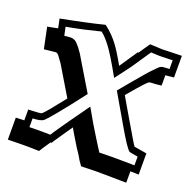

<svg xmlns="http://www.w3.org/2000/svg" viewBox="-159 -607 778 790"><g transform="rotate(20 230.0 -212.0)"><path d="M-43.9 -17.6Q-21.5 -18.6 -7.3 -19V-66.4Q45.4 -67.9 50.8 -71.3Q57.6 -76.7 76.7 -99.6Q95.7 -122.6 128.4 -164.1L51.3 -292.5L51.8 -291.5Q40.5 -307.6 33.2 -317.1Q25.9 -326.7 19 -326.7Q17.1 -326.7 3.7 -325.2Q-9.8 -323.7 -31.7 -321.3L-50.8 -413.6Q-41 -415.5 -29.5 -417.7Q-18.1 -419.9 -5.9 -422.4L-14.2 -462.4Q5.9 -466.3 31 -471.4Q56.2 -476.6 82 -481.9Q107.9 -487.3 131.8 -492.9Q155.8 -498.5 172.9 -502.9Q192.9 -487.8 207 -473.1Q221.2 -458.5 232.9 -442.9Q241.2 -432.1 254.2 -411.6Q267.1 -391.1 282.7 -363.3Q295.9 -382.3 310.1 -403.8Q324.2 -425.3 335.4 -441.4H338.9Q347.7 -454.6 356.4 -467.3Q365.2 -480 372.1 -490.2Q379.9 -489.7 388.4 -489.5Q397 -489.3 404.5 -488.8Q412.1 -488.3 417.7 -488Q423.3 -487.8 425.8 -487.8Q432.6 -487.8 444.3 -488.3Q456.1 -488.8 468.5 -489Q481 -489.3 492.7 -489.7Q504.4 -490.2 511.2 -490.2V-395.5Q494.1 -393.6 486.3 -392.8Q478.5 -392.1 474.6 -392.1V-346.7Q463.9 -345.2 457 -344.7Q450.2 -344.2 445.8 -343.8Q441.4 -343.3 439 -343.3Q436.5 -343.3 434.6 -343.3Q429.2 -342.8 426.3 -342.5Q423.3 -342.3 420.7 -340.8Q418 -339.4 415.3 -336.7Q412.6 -334 407.7 -329.1L402.8 -324.2Q396 -317.4 381.8 -300.5Q367.7 -283.7 345.7 -258.3Q360.4 -232.9 375.2 -207.5Q390.1 -182.1 404.8 -157.2Q426.8 -119.6 440.2 -97.2Q453.6 -74.7 456.1 -72.3Q461.9 -71.3 475.3 -69.1Q488.8 -66.9 511.2 -63V29.8Q504.9 29.3 495.4 29.3Q485.8 29.3 474.6 28.8V78.6Q465.8 78.6 450.4 78.4Q435.1 78.1 417.5 77.9Q399.9 77.6 381.6 77.4Q363.3 77.1 347.7 77.1Q338.9 77.1 328.6 77.4Q318.4 77.6 308.6 77.9Q298.8 78.1 290.5 78.4Q282.2 78.6 276.9 78.6Q267.6 66.4 262.5 58.1Q257.3 49.8 252 40Q248 33.7 243.7 27.3Q239.3 21 233.9 12.7L204.6 -35.6L190.4 -60.1Q180.7 -46.4 171.4 -32.7Q162.1 -19 154.1 -7.3Q146 4.4 139.6 14.2Q133.3 23.9 129.4 29.8Q128.4 29.8 127.4 29.5Q126.5 29.3 125.5 29.3Q114.3 45.4 105.7 58.3Q97.2 71.3 92.8 78.6Q86.4 78.6 78.1 78.4Q69.8 78.1 61.3 77.9Q52.7 77.6 45.7 77.6Q38.6 77.6 34.2 77.6Q30.3 77.6 20.8 77.6Q11.2 77.6 -0.2 77.9Q-11.7 78.1 -23.4 78.4Q-35.2 78.6 -43.9 78.6ZM22 0Q39.1 -0.5 51 -0.5Q63 -0.5 70.8 -0.5Q79.1 -0.5 89.8 -0.5Q100.6 -0.5 113.3 0Q118.2 -7.8 127 -20.8Q135.7 -33.7 146.5 -49.3Q157.2 -64.9 169.2 -81.8Q181.2 -98.6 192.4 -114.3Q203.6 -129.9 213.1 -143.3Q222.7 -156.7 228.5 -165L266.1 -99.6L295.4 -51.8Q306.6 -34.2 314.7 -21Q322.8 -7.8 328.1 0Q338.9 -0.5 352.8 -0.7Q366.7 -1 384.3 -1Q415 -1 439.5 -0.7Q463.9 -0.5 481.9 0V-38.1Q467.8 -40.5 458.5 -42.2Q449.2 -43.9 445.3 -44.9Q438.5 -47.9 421.6 -73.2Q404.8 -98.6 379.4 -142.6L308.6 -264.6L350.6 -315.4Q375.5 -344.7 392.1 -364.3Q408.7 -383.8 418.9 -393.6Q429.7 -404.8 435.1 -410.2Q440.4 -415.5 445.8 -418Q451.2 -420.4 459 -420.7Q466.8 -420.9 481.9 -421.9V-460L426.8 -458.5Q420.4 -458.5 387.2 -460L331.1 -377Q321.3 -363.3 308.6 -346.7Q295.9 -330.1 280.3 -309.6Q255.4 -354 237.8 -382.6Q220.2 -411.1 209.5 -425.3Q198.7 -439.5 188.2 -451.2Q177.7 -462.9 166.5 -471.2Q132.3 -462.4 96.2 -454.3Q60.1 -446.3 20.5 -439L28.3 -402.3Q38.1 -403.3 44.9 -404.1Q51.8 -404.8 55.7 -404.8Q72.8 -404.8 85.2 -391.8Q97.7 -378.9 112.8 -356.4L200.7 -210Q143.6 -135.3 110.6 -95.5Q77.6 -55.7 67.9 -47.9Q56.6 -39.6 22 -38.1Z"/></g></svg>

Font: XB Kayhan Sayeh
Style: Regular
Weight: 700
Designer: Behnam
Foundry: Irmug
Version: Version 7.300 2009